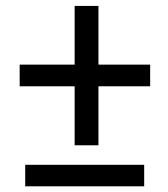

<svg xmlns="http://www.w3.org/2000/svg" viewBox="-20 -639 575 658"><path d="M494.6 -417.5V-343.3H317.4V-141.1H235.8V-343.3H47.4V-417.5H235.8V-618.7H317.4V-417.5ZM474.1 -74.2V-0.5H66.4V-74.2Z"/></svg>

Font: Vazirmatn RD UI
Style: Regular
Weight: 400
Designer: Saber Rastikerdar
Foundry: Saber Rastikerdar
Version: Version 33.003